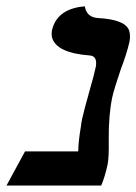

<svg xmlns="http://www.w3.org/2000/svg" viewBox="-25 -576 423 596"><path d="M323.2 -272.9Q312 -218.8 312.5 -143.1Q313.5 -87.4 309.1 -65.9Q300.8 -26.9 289.1 0H-4.9L52.7 -106H217.8Q218.3 -137.7 226.1 -183.1Q226.6 -189.9 229.5 -205.1Q235.8 -233.9 252 -291Q267.6 -345.2 272.5 -369.1Q277.8 -401.9 253.9 -403.8Q150.4 -411.6 136.7 -459Q134.3 -470.2 136.2 -481Q149.4 -542.5 223.1 -554.7Q223.1 -554.7 238.3 -556.2Q244.1 -522 279.3 -520Q361.3 -515.6 375 -483.4Q380.9 -467.8 377 -446.8Q369.1 -411.1 349.6 -359.9Q329.1 -299.8 323.2 -272.9Z"/></svg>

Font: Linux Libertine Slanted O
Style: Bold Slanted
Weight: 700
Designer: Philipp H. Poll
Foundry: Philipp H. Poll
Version: Version 5.0.0